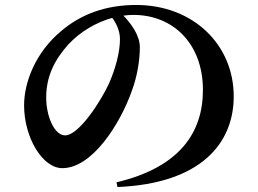

<svg xmlns="http://www.w3.org/2000/svg" viewBox="-20 -735 1040 773"><path d="M477 -672C490 -674 504 -675 517 -675C679 -675 797 -557 797 -373C797 -200 702 -61 449 -1L453 18C789 4 921 -158 921 -347C921 -555 758 -715 528 -715C406 -715 305 -678 224 -608C123 -523 77 -404 77 -311C77 -181 151 -58 231 -58C353 -58 465 -240 510 -367C533 -428 543 -494 543 -545C543 -593 507 -641 477 -672ZM432 -663C449 -640 463 -610 463 -577C463 -524 444 -455 418 -397C386 -328 298 -190 242 -190C200 -190 166 -264 166 -343C166 -425 198 -493 256 -557C304 -608 367 -645 432 -663Z"/></svg>

Font: Noto Serif CJK KR
Style: Bold
Weight: 700
Designer: Ryoko NISHIZUKA 西塚涼子 (kana & ideographs); Frank Grießhammer (Latin, Greek & Cyrillic); Wenlong ZHANG 张文龙 (bopomofo); San
Foundry: Adobe
Version: Version 2.001;hotconv 1.1.0;makeotfexe 2.6.0